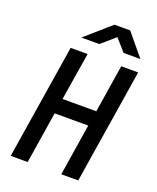

<svg xmlns="http://www.w3.org/2000/svg" viewBox="-170 -1050 940 1149"><g transform="rotate(20 300.0 -475.0)"><path d="M41 0 157 -730H265L216 -426H431L479 -730H587L471 0H363L415 -329H201L149 0ZM196 -810 356 -950H456L572 -810H465L398 -886L310 -810Z"/></g></svg>

Font: JetBrains Mono NL SemiBold
Style: Italic
Weight: 600
Italic angle: -9°
Monospace: yes
Designer: Philipp Nurullin, Konstantin Bulenkov
Foundry: JetBrains
Version: Version 2.305; ttfautohint (v1.8.4.7-5d5b)